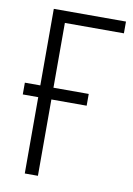

<svg xmlns="http://www.w3.org/2000/svg" viewBox="-82 -767 570 820"><g transform="rotate(10 203.0 -357.0)"><path d="M397 -714H84V-382H17V-331H84V0H141V-331H294V-382H141V-663H397Z"/></g></svg>

Font: Noto Sans Display SemiCondensed Light
Style: Regular
Weight: 300
Width: 4
Designer: Monotype Design Team
Foundry: Monotype Imaging Inc.
Version: Version 1.900